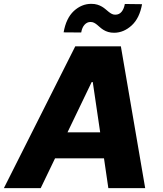

<svg xmlns="http://www.w3.org/2000/svg" viewBox="-42 -965 834 985"><path d="M-22 0 344.1 -727.3H578.1L702.8 0H513.8L491.5 -152.7H240.4L166.9 0ZM336.6 -908.4Q376.8 -945.3 426.1 -945.3Q443.9 -945.3 457.2 -941.2Q470.5 -937.1 481 -930.9Q491.5 -924.7 499.8 -917.4Q508.2 -910.2 516 -903.9Q523.8 -897.7 531.8 -893.6Q539.8 -889.6 549.4 -889.6Q569.6 -889.6 581.9 -904.7Q594.1 -919.7 598.4 -944.6L686.8 -943.5Q674 -871.8 633.9 -834.9Q593.4 -797.6 544.4 -796.9Q526.3 -796.9 513 -801Q499.6 -805 489.5 -811.3Q479.4 -817.5 471.4 -824.6Q463.4 -831.7 456 -837.9Q448.5 -844.1 440.5 -848.2Q432.5 -852.3 422.2 -852.3Q404.8 -852.3 391.9 -838.2Q378.9 -824.2 374.6 -798.3L284.4 -799Q296.9 -871.1 336.6 -908.4ZM304.3 -286.2H471.9L433.9 -544H428.3Z"/></svg>

Font: Inter P Extra Bold
Style: Italic
Weight: 800
Italic angle: 9.39999°
Designer: Rasmus Andersson
Foundry: rsms
Version: Version 3.018;git-588b23468